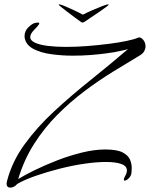

<svg xmlns="http://www.w3.org/2000/svg" viewBox="-20 -795 684 876"><path d="M472 -775Q476 -775 476 -773Q476 -772 463.5 -762.5Q451 -753 432.5 -740.5Q414 -728 396 -716Q378 -704 368 -697Q360 -692 356 -692Q353 -692 345 -698Q335 -705 319 -717Q303 -729 286.5 -741.5Q270 -754 259 -763Q248 -772 248 -773Q248 -775 251 -775Q257 -775 277 -766.5Q297 -758 320.5 -747Q344 -736 358 -728Q373 -736 398 -747Q423 -758 445 -766.5Q467 -775 472 -775ZM27 61Q10 61 10 42Q10 39 12 31Q35 -58 92.5 -137Q150 -216 228 -288Q306 -360 393.5 -430Q481 -500 564 -571Q551 -567 535.5 -564Q520 -561 502 -557Q490 -555 461 -551Q432 -547 393 -544Q354 -541 312 -541Q263 -541 215.5 -547.5Q168 -554 135 -570.5Q102 -587 94 -616Q93 -620 92.5 -623Q92 -626 92 -630Q92 -654 110 -671Q128 -688 139 -690Q144 -691 147 -691.5Q150 -692 153 -692Q162 -692 158 -684.5Q154 -677 137 -660Q118 -641 118 -626Q118 -610 140 -600Q162 -590 199 -585.5Q236 -581 281 -581Q329 -581 379.5 -585Q430 -589 477 -595Q524 -601 559 -608.5Q594 -616 610 -623Q620 -628 632 -615Q644 -602 644 -583Q644 -573 638 -561.5Q632 -550 616 -541Q559 -507 494 -467Q429 -427 364 -378Q299 -329 240 -269.5Q181 -210 135 -137.5Q89 -65 63 22Q92 4 139 -19Q186 -42 241.5 -63.5Q297 -85 354 -99Q411 -113 460 -113Q514 -113 539.5 -99.5Q565 -86 573 -67Q581 -48 581 -29Q581 -24 580.5 -19Q580 -14 580 -9Q579 7 568 18Q557 29 549 29Q545 29 545 24Q545 19 550 10Q559 -5 559 -17Q559 -38 533 -47Q507 -56 464 -56Q420 -56 365 -48Q310 -40 253 -25.5Q196 -11 145 6.5Q94 24 59 44Q44 61 27 61Z"/></svg>

Font: Inspiration
Style: Regular
Weight: 400
Designer: Robert E. Leuschke
Foundry: Robert E. Leuschke
Version: Version 2.010; ttfautohint (v1.8.3)